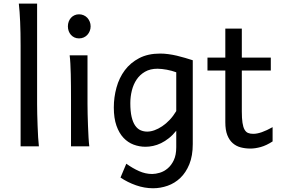

<svg xmlns="http://www.w3.org/2000/svg" viewBox="-20 -801 1549 1051"><path d="M183.1 -231.9Q183.1 -208.5 183.8 -176.8Q184.6 -145 185.8 -112.3Q187 -79.6 188.7 -49.8Q190.4 -20 192.9 0H92.8V-551.8Q92.8 -623 90.3 -680.9Q87.9 -738.8 83 -781.2H183.1Z M351.6 -656.7Q351.6 -670.4 356 -682.4Q360.4 -694.3 368.4 -703.4Q376.5 -712.4 387.7 -717.5Q398.9 -722.7 412.6 -722.7Q426.3 -722.7 438 -717.5Q449.7 -712.4 458 -703.4Q466.3 -694.3 471.2 -682.4Q476.1 -670.4 476.1 -656.7Q476.1 -643.1 471.2 -631.1Q466.3 -619.1 458 -610.1Q449.7 -601.1 438 -595.9Q426.3 -590.8 412.6 -590.8Q398.9 -590.8 387.7 -595.9Q376.5 -601.1 368.4 -610.1Q360.4 -619.1 356 -631.1Q351.6 -643.1 351.6 -656.7ZM459 -231.9Q459 -208.5 459.7 -176.5Q460.4 -144.5 461.7 -111.8Q462.9 -79.1 464.6 -49.3Q466.3 -19.5 468.8 0H368.7V-258.8Q368.7 -294.4 368.4 -329.1Q368.2 -363.8 367.4 -394.8Q366.7 -425.8 365.2 -452.4Q363.8 -479 361.3 -498H459Z M842.3 -424.8Q802.2 -424.8 773.9 -408.4Q745.6 -392.1 727.8 -365.5Q710 -338.9 701.7 -305.2Q693.4 -271.5 693.4 -236.8Q693.4 -191.4 700.4 -161.4Q707.5 -131.3 720 -113.5Q732.4 -95.7 749.3 -88.1Q766.1 -80.6 786.1 -80.6Q804.7 -80.6 825.7 -88.1Q846.7 -95.7 867.9 -109.9Q889.2 -124 908.9 -145Q928.7 -166 944.8 -192.9V-405.3Q933.1 -409.7 919.9 -413.3Q906.7 -417 893.1 -419.4Q879.4 -421.9 866.5 -423.3Q853.5 -424.8 842.3 -424.8ZM1035.2 -12.2Q1035.2 52.2 1016.4 98.1Q997.6 144 967 173.1Q936.5 202.1 897.5 215.8Q858.4 229.5 817.9 229.5Q771 229.5 724.9 213.4Q678.7 197.3 639.6 170.9L671.4 95.2Q706.1 120.1 741.2 135.7Q776.4 151.4 813 151.4Q832 151.4 855 144.5Q877.9 137.7 897.9 120.8Q918 104 931.4 75.7Q944.8 47.4 944.8 4.9V-85.4Q925.8 -61.5 904.5 -44.7Q883.3 -27.8 861.6 -17.3Q839.8 -6.8 818.1 -2.2Q796.4 2.4 776.4 2.4Q742.7 2.4 711.4 -9.3Q680.2 -21 656 -46.6Q631.8 -72.3 617.4 -113.3Q603 -154.3 603 -212.4Q603 -268.6 617.7 -321.8Q632.3 -375 663.1 -416.3Q693.8 -457.5 741.9 -482.7Q790 -507.8 856.9 -507.8Q878.9 -507.8 902.1 -504.6Q925.3 -501.5 948.2 -496.1Q971.2 -490.7 993.2 -484.1Q1015.1 -477.5 1035.2 -471.2Z M1115.7 -485.8H1213.4V-644.5H1303.7V-485.8H1462.4V-415H1303.7V-190.4Q1303.7 -152.8 1307.4 -128.9Q1311 -105 1318.6 -91.6Q1326.2 -78.1 1337.9 -73.2Q1349.6 -68.4 1366.2 -68.4Q1387.2 -68.4 1413.6 -77.6Q1439.9 -86.9 1472.2 -105V-26.9Q1438.5 -4.9 1407.7 3.7Q1377 12.2 1351.1 12.2Q1322.3 12.2 1297.4 5.6Q1272.5 -1 1253.7 -17.6Q1234.9 -34.2 1224.1 -61.8Q1213.4 -89.4 1213.4 -131.8V-415H1115.7Z"/></svg>

Font: Andika Basic
Style: Regular
Weight: 400
Designer: Annie Olsen & Victor Gaultney
Foundry: SIL International
Version: Version 1.000